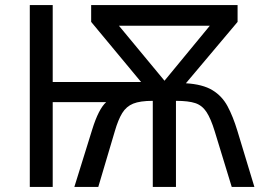

<svg xmlns="http://www.w3.org/2000/svg" viewBox="-20 -734 1024 754"><path d="M913 -714V-648L710 -407Q776 -403 814 -380Q852 -357 873.5 -317Q895 -277 912 -221L979 0H890L823 -219Q808 -268 791 -294Q774 -320 747 -329Q720 -338 671 -338V0H580V-338Q530 -338 503 -327Q476 -316 460 -290Q444 -264 431 -219L366 0H272L342 -225Q367 -306 397 -333H187V0H97V-714H187V-412H534L338 -648V-714ZM804 -633H447L626 -417Z"/></svg>

Font: Noto Sans
Style: Regular
Weight: 400
Designer: Monotype Design Team
Foundry: Monotype Imaging Inc.
Version: Version 1.902